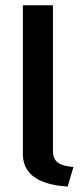

<svg xmlns="http://www.w3.org/2000/svg" viewBox="-20 -695 302 728"><path d="M66.7 -111.7C66.7 -11.7 166.7 7.5 236.7 12.5L258.3 -61.7C205 -66.7 180.8 -80.8 180.8 -122.5V-675H66.7Z"/></svg>

Font: Boon SemiBold
Style: Regular
Weight: 600
Designer: Sungsit Sawaiwan
Foundry: FontUni
Version: Version 2.0